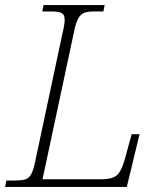

<svg xmlns="http://www.w3.org/2000/svg" viewBox="-34 -734 639 754"><path d="M-14 0 -9 -25H20Q48 -25 63.5 -29Q79 -33 88 -49Q97 -65 104 -99L212 -606Q216 -622 218 -635Q220 -648 220 -656Q220 -677 207.5 -683Q195 -689 169 -689H132L137 -714H377L372 -689H335Q311 -689 296.5 -683.5Q282 -678 272.5 -660Q263 -642 256 -606L133 -30H362Q393 -30 410.5 -37Q428 -44 438.5 -63Q449 -82 459 -119L483 -207H514L464 0Z"/></svg>

Font: Noto Serif ExtraLight
Style: Italic
Weight: 200
Italic angle: -12°
Designer: Monotype Design Team
Foundry: Monotype Imaging Inc.
Version: Version 2.014; ttfautohint (v1.8.4.7-5d5b)